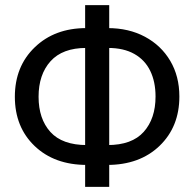

<svg xmlns="http://www.w3.org/2000/svg" viewBox="-20 -731 756 751"><path d="M399.4 -85.9H319.8Q192.9 -85.9 115.5 -159.9Q38.1 -233.9 38.1 -352.5Q38.1 -471.2 116 -546.1Q193.8 -621.1 317.4 -621.1H401.4Q483.9 -621.1 547.1 -587.2Q610.4 -553.2 646 -492.9Q681.6 -432.6 681.6 -353.5Q681.6 -234.9 604 -160.4Q526.4 -85.9 399.4 -85.9ZM319.8 -163.6H400.4Q496.1 -163.6 542.2 -215.3Q588.4 -267.1 588.4 -353.5Q588.4 -411.1 567.6 -453.9Q546.9 -496.6 505.4 -520Q463.9 -543.5 402.3 -543.5H317.4Q224.6 -543.5 177.7 -491.5Q130.9 -439.5 130.9 -352.5Q130.9 -266.1 177.2 -214.8Q223.6 -163.6 319.8 -163.6ZM407.2 -710.9V0H313V-710.9Z"/></svg>

Font: RobotoDEMO
Style: Regular
Weight: 400
Designer: Christian Robertson
Foundry: Google
Version: Version 2.136